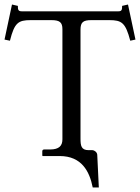

<svg xmlns="http://www.w3.org/2000/svg" viewBox="-34 -688 619 849"><path d="M322 -75V-557C322 -590 334 -599 370 -599H449C504 -599 521 -588 542 -508L565 -513L532 -668L506 -662C506 -646 505 -638 490 -638H62C46 -638 45 -646 45 -662L19 -668L-14 -513L10 -508C30 -588 47 -599 102 -599H193C229 -599 242 -590 242 -559V-72C242 -44 228 -27 187 -27H161C156 -27 153 -24 153 -19V0L155 2H230C327 2 362 70 376 141H403L396 -4C395 -16 382 -24 375 -24H358C325 -24 322 -44 322 -75Z"/></svg>

Font: Libertinus Math
Style: Regular
Weight: 400
Designer: Philipp H. Poll
Foundry: Khaled Hosny
Version: Version 6.2